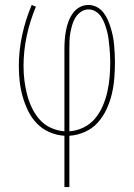

<svg xmlns="http://www.w3.org/2000/svg" viewBox="-20 -540 540 775"><path d="M240 215V8Q209 6 180 -6.5Q151 -19 129.5 -41Q108 -63 94 -91.5Q80 -120 71.5 -150Q63 -180 59.5 -211Q56 -242 56 -273Q56 -336 69.5 -398.5Q83 -461 108 -520L125 -513Q101 -456 88 -395.5Q75 -335 75 -273Q75 -244 78.5 -215.5Q82 -187 89 -159.5Q96 -132 108.5 -105.5Q121 -79 140 -57.5Q159 -36 185.5 -24Q212 -12 240 -10V-343Q240 -362 241.5 -380.5Q243 -399 246.5 -417.5Q250 -436 256.5 -453.5Q263 -471 274 -486.5Q285 -502 301.5 -511Q318 -520 337 -520Q354 -520 370 -512Q386 -504 397 -490Q408 -476 415 -460Q422 -444 427 -427.5Q432 -411 435.5 -394Q439 -377 440.5 -359.5Q442 -342 443 -325Q444 -308 444 -290Q444 -258 441.5 -225.5Q439 -193 431.5 -161Q424 -129 410 -99Q396 -69 374.5 -45Q353 -21 322.5 -7.5Q292 6 260 8V215ZM260 -10Q290 -12 317.5 -25.5Q345 -39 364 -62Q383 -85 395 -113Q407 -141 413.5 -170.5Q420 -200 422.5 -230Q425 -260 425 -291Q425 -306 424 -321.5Q423 -337 421.5 -352.5Q420 -368 418 -383.5Q416 -399 412 -414Q408 -429 402.5 -444Q397 -459 388.5 -472Q380 -485 366.5 -493.5Q353 -502 337 -502Q321 -502 307 -492.5Q293 -483 284.5 -469Q276 -455 271.5 -439.5Q267 -424 264 -408Q261 -392 260.5 -375.5Q260 -359 260 -343Z"/></svg>

Font: Iosevka Term Curly Thin
Style: Regular
Weight: 100
Designer: Belleve Invis
Foundry: Belleve Invis
Version: Version 32.3.0